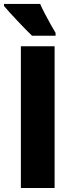

<svg xmlns="http://www.w3.org/2000/svg" viewBox="-46 -947 354 967"><path d="M59.1 0V-713.9H229V0ZM156.2 -927.2Q164.6 -907.7 179.7 -878.7Q194.8 -849.6 210 -822.5Q225.1 -795.4 233.9 -781.2V-767.1H115.2Q103 -778.3 83.5 -798.6Q64 -818.8 42.2 -841.6Q20.5 -864.3 2.2 -884.8Q-16.1 -905.3 -25.9 -917V-927.2Z"/></svg>

Font: Open Sans Condensed ExtraBold
Style: Regular
Weight: 800
Width: 3
Designer: Monotype Design Team
Foundry: Monotype Imaging Inc.
Version: Version 3.000; ttfautohint (v1.8.4)